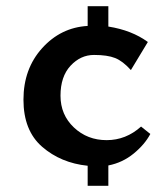

<svg xmlns="http://www.w3.org/2000/svg" viewBox="-20 -617 543 622"><path d="M331 -15H264V-80Q177 -89 116.5 -141.5Q56 -194 56 -294Q56 -394 116.5 -461Q177 -528 264 -533V-597H331V-531Q407 -519 459 -481L404 -390Q378 -419 353 -429Q328 -439 284.5 -439Q241 -439 208.5 -404Q176 -369 176 -307Q176 -245 219.5 -204Q263 -163 325.5 -163Q388 -163 437 -207L467 -183Q449 -149 413 -119.5Q377 -90 331 -81Z"/></svg>

Font: Halant
Style: Bold
Weight: 700
Designer: Hitesh Malaviya (Devanagari), Satya Rajpurohit (Latin)
Foundry: Indian Type Foundry
Version: Version 1.101;PS 1.0;hotconv 1.0.78;makeotf.lib2.5.61930; tt